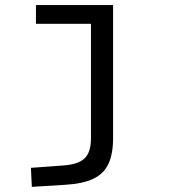

<svg xmlns="http://www.w3.org/2000/svg" viewBox="-20 -485 654 743"><path d="M417.6 49.2Q417.6 111.3 399.4 149.6Q381.2 187.8 341 206.9Q300.8 226 233.8 230L103.2 238.1L99.6 164.5L228.3 155.1Q284.8 150.4 308.4 126.8Q332 103.3 332 49.8V-465.3H417.6ZM119.1 -465.3H375V-393H119.1Z"/></svg>

Font: Intel One Mono Light
Style: Regular
Weight: 300
Monospace: yes
Designer: Fred Shallcrass
Foundry: Frere-Jones Type LLC
Version: Version 1.004